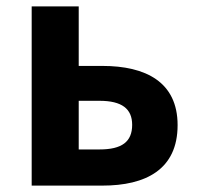

<svg xmlns="http://www.w3.org/2000/svg" viewBox="-20 -580 617 600"><path d="M79 0H300C435 0 535 -50 535 -189C535 -324 435 -374 300 -374H226V-560H79ZM226 -113V-265H291C361 -265 393 -240 393 -190C393 -137 361 -113 291 -113Z"/></svg>

Font: Noto Sans JP
Style: Bold
Weight: 700
Designer: Ryoko NISHIZUKA 西塚涼子 (kana, bopomofo & ideographs); Paul D. Hunt (Latin, Greek & Cyrillic); Sandoll Communications 산돌커뮤니
Foundry: Adobe
Version: Version 2.004;hotconv 1.0.118;makeotfexe 2.5.65603